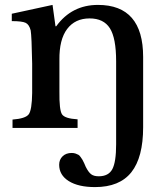

<svg xmlns="http://www.w3.org/2000/svg" viewBox="-20 -521 673 782"><path d="M563 -289V-3Q563 120 515 180.5Q467 241 367 241Q299 241 260 216.5Q221 192 221 150Q221 129 235 115.5Q249 102 272 102Q281 102 288 104.5Q295 107 299.5 109.5Q304 112 309 119.5Q314 127 316 130Q318 133 323 144Q328 155 329 158Q340 180 351 188.5Q362 197 382 197Q422 197 437.5 168Q453 139 453 67V-271Q453 -366 427.5 -406Q402 -446 345 -446Q286 -446 253.5 -403Q221 -360 222 -277V-149Q221 -73 232.5 -55.5Q244 -38 296 -35V0H31V-34Q84 -38 97 -55.5Q110 -73 111 -142V-262Q109 -373 105 -397Q99 -421 84.5 -428Q70 -435 28 -435V-465L194 -501L206 -414H209Q272 -501 379 -501Q563 -501 563 -289Z"/></svg>

Font: Kolar Light
Style: Regular
Weight: 300
Designer: Ramakrishna Saiteja (Kannada); Shiva Nallaperumal (Latin)
Foundry: Indian Type Foundry
Version: Version 1.001;PS 1.0;hotconv 1.0.88;makeotf.lib2.5.647800